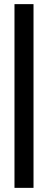

<svg xmlns="http://www.w3.org/2000/svg" viewBox="-20 -774 232 928"><path d="M50 134V-754H142V134Z"/></svg>

Font: Stick No Bills ExtraLight
Style: Bold
Weight: 700
Version: Version 2.000